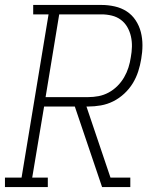

<svg xmlns="http://www.w3.org/2000/svg" viewBox="-35 -755 655 775"><path d="M-15 0V-38H52L161 -697H99V-735H375Q402 -735 428.5 -729Q455 -723 476.5 -709Q498 -695 512.5 -673Q527 -651 533.5 -625.5Q540 -600 540 -572.5Q540 -545 535 -517Q531 -492 523 -467Q515 -442 501 -419Q487 -396 466.5 -377Q446 -358 422 -346Q398 -334 372 -329.5Q346 -325 321 -325H314L411 -38H491V0H377L267 -325H143L95 -38H158V0ZM321 -363Q342 -363 363 -367Q384 -371 403.5 -381.5Q423 -392 439 -408Q455 -424 466 -443Q477 -462 483.5 -482.5Q490 -503 493 -524Q497 -545 497.5 -566.5Q498 -588 493.5 -608Q489 -628 479 -645.5Q469 -663 453 -675Q437 -687 416.5 -692Q396 -697 375 -697H204L149 -363Z"/></svg>

Font: Iosevka Slab XLtExObl
Style: Regular
Weight: 200
Width: 7
Italic angle: -9°
Monospace: yes
Designer: Belleve Invis
Foundry: Belleve Invis
Version: Version 11.1.1; ttfautohint (v1.8.3)